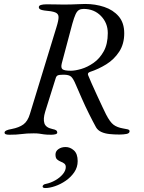

<svg xmlns="http://www.w3.org/2000/svg" viewBox="-20 -675 727 969"><path d="M27 5Q15 5 9 2.5Q3 0 3 -6Q3 -18 39 -24Q76 -31 98 -47Q120 -63 131 -100L265 -538Q276 -573 275.5 -589.5Q275 -606 258.5 -612.5Q242 -619 204 -622Q189 -624 182.5 -628Q176 -632 176 -639Q176 -647 187 -650Q198 -653 210 -653Q215 -653 235 -653Q255 -653 274.5 -652.5Q294 -652 299 -652Q318 -652 338.5 -652.5Q359 -653 378 -654Q397 -655 410 -655Q461 -655 506 -640Q551 -625 579 -592.5Q607 -560 607 -507Q607 -453 581.5 -414Q556 -375 516.5 -350.5Q477 -326 434 -312Q420 -307 425 -295Q430 -282 442 -255Q454 -228 468.5 -196.5Q483 -165 495.5 -138.5Q508 -112 515 -98Q535 -59 553 -45.5Q571 -32 600 -27Q613 -25 623.5 -22.5Q634 -20 634 -13Q634 -2 618.5 1Q603 4 583 4Q556 4 532.5 1.5Q509 -1 491.5 -9Q474 -17 465 -32Q449 -61 429.5 -100Q410 -139 392.5 -179Q375 -219 362 -249Q350 -278 339 -288Q328 -298 301 -298Q279 -298 271.5 -294.5Q264 -291 261 -280L208 -111Q197 -75 204 -53Q211 -31 244 -24Q259 -21 264 -17Q269 -13 269 -6Q269 0 260 2.5Q251 5 239 5Q214 5 201 3Q188 1 178 -0.5Q168 -2 150 -2Q114 -2 89.5 1.5Q65 5 27 5ZM338 -318Q359 -318 390 -327Q421 -336 452 -357.5Q483 -379 503.5 -416Q524 -453 524 -508Q524 -559 489.5 -594.5Q455 -630 402 -630Q388 -630 378.5 -624.5Q369 -619 361.5 -603Q354 -587 345 -555L292 -356Q286 -333 295.5 -325.5Q305 -318 338 -318ZM209 274Q195 274 195 266Q195 262 199.5 258Q204 254 212 253Q236 248 259 235Q282 222 297 204Q312 186 312 168Q312 157 305 151Q298 145 287 141Q277 137 268.5 130Q260 123 260 105Q260 88 275 77.5Q290 67 311 67Q334 67 353 84Q372 101 372 138Q372 169 355 194Q338 219 312 237Q286 255 258 264.5Q230 274 209 274Z"/></svg>

Font: EB Garamond
Style: Italic
Weight: 400
Italic angle: -17.2°
Designer: Georg Duffner and Octavio Pardo
Foundry: Georg Duffner
Version: Version 1.001